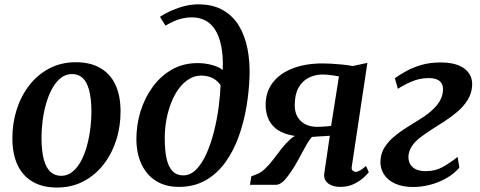

<svg xmlns="http://www.w3.org/2000/svg" viewBox="-20 -851 2208 884"><path d="M329 -564.5Q395.5 -564.5 441.2 -538.2Q487 -512 511 -461.8Q535 -411.5 535 -339Q535.5 -269.5 515.2 -206.2Q495 -143 456.8 -93.8Q418.5 -44.5 364.2 -16Q310 12.5 242 12.5Q177 12.5 131.2 -13.8Q85.5 -40 61.5 -90Q37.5 -140 37 -211.5Q36.5 -282 56.5 -345.5Q76.5 -409 114.8 -458.2Q153 -507.5 207.2 -536Q261.5 -564.5 329 -564.5ZM312 -510Q282.5 -510 259.5 -491.8Q236.5 -473.5 219.8 -442.5Q203 -411.5 192 -373Q181 -334.5 176 -293.5Q171 -252.5 171 -215Q171.5 -153 182.2 -114.8Q193 -76.5 213.2 -59Q233.5 -41.5 261.5 -41.5Q290.5 -41.5 313.2 -59.8Q336 -78 352.8 -109Q369.5 -140 380 -178.5Q390.5 -217 395.8 -258Q401 -299 401 -337Q400.5 -399 390 -437Q379.5 -475 360 -492.5Q340.5 -510 312 -510Z M803.5 9.5Q742 9.5 698.2 -18Q654.5 -45.5 631.2 -95.5Q608 -145.5 608 -211.5Q608 -276.5 627.2 -338.8Q646.5 -401 683.2 -451.2Q720 -501.5 772 -531Q824 -560.5 889.5 -560.5Q925.5 -560.5 958 -551.2Q990.5 -542 1005.5 -528.5Q1008 -593.5 998.5 -639.5Q989 -685.5 970 -714.8Q951 -744 924 -757.5Q897 -771 863.5 -771Q833.5 -771 805 -762.2Q776.5 -753.5 742 -733L716.5 -773.5Q744 -791.5 774 -804.2Q804 -817 834.2 -824Q864.5 -831 892.5 -831Q959.5 -831 1005.8 -804.8Q1052 -778.5 1079.8 -732.8Q1107.5 -687 1119.2 -627.8Q1131 -568.5 1129 -502.5Q1127 -433.5 1115 -361.2Q1103 -289 1079.2 -222.8Q1055.5 -156.5 1017.8 -104Q980 -51.5 927 -21Q874 9.5 803.5 9.5ZM824 -43.5Q857.5 -43.5 884.5 -71.8Q911.5 -100 931.8 -146.2Q952 -192.5 965.8 -247.8Q979.5 -303 986.8 -358.5Q994 -414 995.5 -458.5Q984 -475.5 969.2 -485.2Q954.5 -495 938.5 -499Q922.5 -503 906.5 -503Q876.5 -503 850.8 -487.2Q825 -471.5 804.2 -444Q783.5 -416.5 769 -380Q754.5 -343.5 746.5 -301.5Q738.5 -259.5 738.5 -215.5Q738.5 -159 747 -120.8Q755.5 -82.5 774.5 -63Q793.5 -43.5 824 -43.5Z M1665 -87 1678 -58.5Q1673 -51 1655.5 -34.5Q1638 -18 1610.2 -4.2Q1582.5 9.5 1547 9.5Q1511 9.5 1490.8 -6.5Q1470.5 -22.5 1472.5 -49L1498.5 -226Q1488 -225 1472.8 -224.2Q1457.5 -223.5 1442.2 -222.5Q1427 -221.5 1416 -220.5Q1404.5 -207.5 1392.8 -187.5Q1381 -167.5 1368.2 -143Q1355.5 -118.5 1340 -92Q1318 -54.5 1295 -27.2Q1272 0 1249 0H1131L1137 -39L1156 -46.5Q1179 -54 1199.2 -73Q1219.5 -92 1238 -116.5Q1256.5 -141 1275.5 -165.5Q1294.5 -190 1315.5 -209Q1336.5 -228 1361 -235L1378.5 -222Q1327 -223.5 1292.8 -236Q1258.5 -248.5 1239 -269Q1219.5 -289.5 1211.2 -315.2Q1203 -341 1203 -368Q1203 -427.5 1235.5 -470.2Q1268 -513 1327.2 -536Q1386.5 -559 1466 -559Q1481.5 -559 1504.5 -557.8Q1527.5 -556.5 1553.8 -554Q1580 -551.5 1604.5 -547L1671.5 -561.5L1599.5 -83Q1597.5 -70 1604.5 -64.8Q1611.5 -59.5 1617 -59.5Q1626 -59.5 1638.2 -66.5Q1650.5 -73.5 1665 -87ZM1504.5 -271.5 1540.5 -499Q1534 -500.5 1520.8 -502.8Q1507.5 -505 1492.5 -506.5Q1477.5 -508 1466.5 -508Q1431 -508 1401.5 -493.2Q1372 -478.5 1354.5 -447.2Q1337 -416 1337 -366Q1337 -321 1364.8 -294Q1392.5 -267 1442.5 -267Q1451.5 -267 1464 -267.8Q1476.5 -268.5 1488 -269.5Q1499.5 -270.5 1504.5 -271.5Z M1882.5 10Q1832.5 10 1797.8 -6.2Q1763 -22.5 1746 -51Q1729 -79.5 1732 -115.5Q1734.5 -148 1751.8 -174.5Q1769 -201 1795.8 -223.2Q1822.5 -245.5 1853.8 -265Q1885 -284.5 1915 -303Q1964 -333.5 1990.2 -365Q2016.5 -396.5 2019.5 -433Q2021 -453.5 2013.5 -466.5Q2006 -479.5 1990.8 -485.5Q1975.5 -491.5 1954.5 -491.5Q1911.5 -491.5 1873.5 -474.8Q1835.5 -458 1812 -442L1798 -491Q1820.5 -507 1850.8 -523.8Q1881 -540.5 1920.2 -552Q1959.5 -563.5 2009 -563.5Q2082 -563.5 2120 -533.8Q2158 -504 2153.5 -452.5Q2150.5 -417.5 2132 -388.8Q2113.5 -360 2085.2 -336Q2057 -312 2025.2 -291.5Q1993.5 -271 1964 -252.5Q1936 -234.5 1913 -216.5Q1890 -198.5 1876.5 -178.2Q1863 -158 1860.5 -133Q1859.5 -114.5 1867 -98.5Q1874.5 -82.5 1892.5 -72.8Q1910.5 -63 1940.5 -63Q1984 -63 2017.2 -81.5Q2050.5 -100 2087 -128.5L2095 -79Q2068 -48.5 2032 -28.8Q1996 -9 1957.2 0.5Q1918.5 10 1882.5 10Z"/></svg>

Font: Merriweather 28pt SemiBold
Style: Italic
Weight: 600
Italic angle: -7.8°
Version: Version 2.101